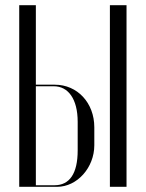

<svg xmlns="http://www.w3.org/2000/svg" viewBox="-20 -719 562 739"><path d="M118 -393V-699H54V0H200C277 0 343 -74 343 -160V-229C343 -323 278 -393 191 -393ZM403 -699V0H467V-699ZM279 -140C279 -50 247 -6 190 -6H118V-387H187C242 -387 279 -339 279 -250Z"/></svg>

Font: Moniqa Display
Style: Regular
Weight: 400
Designer: Rajesh Rajput
Foundry: Rajesh Rajput
Version: Version 1.000